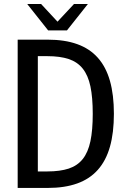

<svg xmlns="http://www.w3.org/2000/svg" viewBox="-20 -924 642 944"><path d="M113.8 -904.3H182.1L262.7 -817.4L343.8 -904.3H412.1L309.1 -774.4H216.8ZM66.9 -729H214.8Q298.3 -729 359.6 -707Q420.9 -685.1 460.9 -640.1Q501 -595.2 520.5 -526.6Q540 -458 540 -364.7Q540 -271 520.5 -202.4Q501 -133.8 460.9 -88.9Q420.9 -43.9 359.6 -22Q298.3 0 214.8 0H66.9ZM212.9 -81.1Q275.4 -81.1 318.1 -95.2Q360.8 -109.4 387 -142.3Q413.1 -175.3 424.6 -229.7Q436 -284.2 436 -364.3Q436 -444.8 424.6 -499.3Q413.1 -553.7 386.7 -586.7Q360.4 -619.6 317.6 -633.8Q274.9 -647.9 212.9 -647.9H166V-81.1Z"/></svg>

Font: Hack
Style: Regular
Weight: 400
Monospace: yes
Designer: Christopher Simpkins
Foundry: Christopher Simpkins
Version: Version 2.019; ttfautohint (v1.4.1) -l 4 -r 80 -G 350 -x 0 -